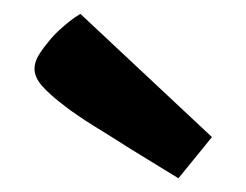

<svg xmlns="http://www.w3.org/2000/svg" viewBox="-20 -822 359 280"><path d="M240.2 -562Q203.1 -584.5 170.9 -604.5Q157.2 -613.3 143.1 -622.1Q128.9 -630.9 116 -638.9Q103 -647 92.8 -654.1Q82.5 -661.1 76.2 -666Q52.2 -684.1 41.3 -696.8Q30.3 -709.5 30.3 -721.7Q30.3 -730 34.9 -738.8Q39.6 -747.6 48.8 -758.8Q57.1 -769.5 65.9 -777.6Q74.7 -785.6 81.5 -791Q89.8 -797.4 97.2 -801.8L289.1 -622.1L240.2 -562Z"/></svg>

Font: Doppio One
Style: Regular
Weight: 400
Designer: Szymon Celej
Foundry: Szymon Celej
Version: Version 1.002